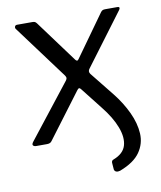

<svg xmlns="http://www.w3.org/2000/svg" viewBox="-80 -594 695 829"><g transform="rotate(-10 267.5 -180.0)"><path d="M380 168Q370 171 363 168.5Q356 166 354 158L352 132Q350 118 361 115Q405 98 415 64Q425 30 407.5 -16.5Q390 -63 349 -114L276 -207Q271 -214 267 -213.5Q263 -213 258 -206L110 -9Q104 0 89 0H42Q32 0 28 -5.5Q24 -11 35 -24L217 -256Q222 -263 221.5 -267.5Q221 -272 217 -278L42 -514Q39 -519 41.5 -524.5Q44 -530 51 -530H118Q126 -530 129.5 -528Q133 -526 137 -521L272 -338Q280 -327 287 -338L418 -521Q422 -526 426 -528Q430 -530 438 -530H490Q499 -530 499.5 -525.5Q500 -521 496 -516L327 -290Q317 -278 326 -266L410 -161Q445 -117 467.5 -69Q490 -21 492.5 24Q495 69 469 106.5Q443 144 380 168Z"/></g></svg>

Font: Libre Franklin
Style: Regular
Weight: 400
Designer: Pablo Impallari, Rodrigo Fuenzalida, Nhung Nguyen
Foundry: Impallari Type
Version: Version 3.000